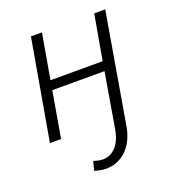

<svg xmlns="http://www.w3.org/2000/svg" viewBox="-135 -632 857 950"><g transform="rotate(-20 293.5 -156.5)"><path d="M193.8 -528.3 152.3 -291.5H427.2L468.8 -528.3H526.9L429.2 43.5Q424.3 78.1 411.1 109.4Q397.9 140.6 376.7 164.1Q355.5 187.5 325.9 201.2Q296.4 214.8 258.3 214.4Q243.7 213.9 230 210.9Q216.3 208 202.1 204.1L214.4 156.2Q226.1 160.2 238 162.8Q250 165.5 262.2 165.5Q287.6 165.5 306.4 154.8Q325.2 144 338.4 126.5Q351.6 108.9 359.4 87.2Q367.2 65.4 370.6 43.5L418.9 -242.2H144L102.1 0H43.5L135.7 -528.3Z"/></g></svg>

Font: Roboto Mono Light
Style: Italic
Weight: 300
Designer: Google
Version: Version 2.000985; 2015; ttfautohint (v1.3)